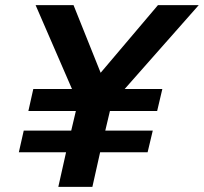

<svg xmlns="http://www.w3.org/2000/svg" viewBox="-20 -724 790 744"><path d="M53 -134 72 -218H256L274 -294H90L109 -379H259L118 -704H265L370 -442L592 -704H750L463 -379H609L589 -294H406L388 -218H572L552 -134H368L338 0H206L236 -134Z"/></svg>

Font: Prodigy Sans SemiBold
Style: Italic
Weight: 600
Italic angle: -13°
Designer: Wei Huang
Foundry: Wei Huang
Version: Version 1.003; ttfautohint (v1.8.3)